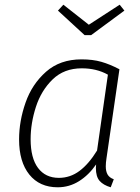

<svg xmlns="http://www.w3.org/2000/svg" viewBox="-20 -784 596 815"><path d="M487 -490 432 -112Q429 -93 429 -78Q429 -57 436.5 -43.5Q444 -30 463 -23L450 11Q419 2 403 -16Q387 -34 387 -71L388 -86Q357 -41 315.5 -15Q274 11 225 11Q148 11 104.5 -43Q61 -97 61 -192Q61 -270 88.5 -348.5Q116 -427 175.5 -479.5Q235 -532 326 -532Q374 -532 410.5 -521.5Q447 -511 487 -490ZM110 -193Q110 -113 141.5 -71Q173 -29 230 -29Q278 -29 317.5 -58.5Q357 -88 392 -145L438 -467Q390 -494 327 -494Q252 -494 203.5 -447Q155 -400 132.5 -330.5Q110 -261 110 -193ZM488 -764 508 -739 367 -635H339L226 -739L249 -764L357 -679Z"/></svg>

Font: Fira Sans ExtraLight
Style: Italic
Weight: 275
Italic angle: -8°
Designer: Carrois Corporate & Edenspiekermann AG
Foundry: Carrois Corporate GbR & Edenspiekermann AG
Version: Version 4.203